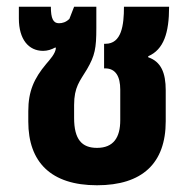

<svg xmlns="http://www.w3.org/2000/svg" viewBox="-20 -537 570 570"><path d="M268 13C402 13 472 -52 472 -177V-269C472 -321 458 -354 420 -367V-370C466 -390 482 -439 482 -517H348C348 -462 341 -407 293 -407H289V-334H292C324 -334 337 -309 337 -271V-180C337 -129 317 -98 268 -98C223 -98 200 -123 200 -187V-225C200 -279 217 -296 238 -331C262 -372 266 -394 266 -454V-517H200L186 -481C176 -471 165 -468 155 -468C138 -468 131 -482 131 -517H36V-482C36 -420 65 -386 108 -386C121 -386 133 -390 144 -396L146 -395C145 -378 128 -360 117 -347C81 -304 64 -266 64 -207V-176C64 -56 131 13 268 13Z"/></svg>

Font: Noto Sans Thai UI Cond
Style: Bold
Weight: 700
Width: 3
Designer: Monotype Design Team
Foundry: Monotype Imaging Inc.
Version: Version 2.000